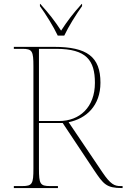

<svg xmlns="http://www.w3.org/2000/svg" viewBox="-20 -951 640 971"><path d="M272 -771H305C326 -816 366 -880 395 -920V-931H393C348 -881 321 -845 289 -796C257 -845 229 -881 184 -931H182V-920C211 -880 251 -816 272 -771ZM50 0H273V-10H233C183 -10 177 -21 177 -98V-329H297L456 -90C503 -20 518 0 596 0H600V-10H589C560 -10 539 -18 497 -81L327 -333C416 -351 488 -416 488 -533C488 -664 420 -714 253 -714H50V-704H93C143 -704 149 -693 149 -616V-98C149 -21 143 -10 93 -10H50ZM279 -339H177V-704H264C417 -704 460 -646 460 -532C460 -408 382 -339 279 -339Z"/></svg>

Font: Noto Serif Display Thin
Style: Regular
Weight: 100
Designer: Monotype Design Team
Foundry: Monotype Imaging Inc.
Version: Version 2.009